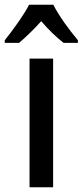

<svg xmlns="http://www.w3.org/2000/svg" viewBox="-55 -786 347 806"><path d="M169 -766H67C46 -724 0 -661 -35 -617V-606H25C51 -628 86 -661 118 -697C149 -661 182 -629 212 -606H272V-617C236 -660 191 -721 169 -766ZM168 0V-540H69V0Z"/></svg>

Font: Noto Sans Gurmukhi UI Condensed Medium
Style: Regular
Weight: 500
Width: 3
Designer: Jelle Bosma - Monotype Design Team
Foundry: Monotype Imaging Inc.
Version: Version 2.004